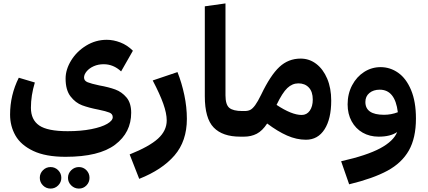

<svg xmlns="http://www.w3.org/2000/svg" viewBox="-20 -800 2503 1124"><path d="M561 -300Q617 -290 655 -276Q693 -262 720.5 -229.5Q748 -197 748 -140Q748 -24 654 47Q560 118 364 118Q247 118 174.5 83.5Q102 49 70.5 -6.5Q39 -62 39 -129Q39 -243 90 -345L184 -317Q161 -241 161 -169Q161 -99 209.5 -65.5Q258 -32 376 -32Q454 -32 514.5 -44Q575 -56 607.5 -75Q640 -94 640 -114Q640 -133 620.5 -141Q601 -149 557 -158Q500 -169 461 -183.5Q422 -198 393 -235.5Q364 -273 364 -340Q364 -393 396.5 -446Q429 -499 484.5 -533Q540 -567 605 -567Q644 -567 684.5 -551.5Q725 -536 758 -503L689 -382Q644 -424 587 -424Q555 -424 529 -412.5Q503 -401 487.5 -382.5Q472 -364 472 -346Q472 -327 493 -318.5Q514 -310 561 -300ZM213 241Q213 215 231.5 196.5Q250 178 276 178Q302 178 320.5 196.5Q339 215 339 241Q339 267 320.5 285.5Q302 304 276 304Q250 304 231.5 285.5Q213 267 213 241ZM378 241Q378 215 397 196.5Q416 178 442 178Q468 178 486 196.5Q504 215 504 241Q504 267 486 285.5Q468 304 442 304Q416 304 397 285.5Q378 267 378 241Z M739 104Q854 58 905 11.5Q956 -35 956 -95Q956 -136 936 -192.5Q916 -249 874 -329L1019 -378Q1044 -315 1059 -244Q1074 -173 1074 -104Q1074 26 1001.5 110Q929 194 795 247Z M1179 -763 1300 -780V-242Q1300 -187 1322.5 -168.5Q1345 -150 1399 -150L1406 -68L1386 0Q1283 0 1231 -53.5Q1179 -107 1179 -237Z M1919 -211Q1919 -104 1880 -43Q1841 18 1771 18Q1716 18 1660.5 -6.5Q1605 -31 1544 -77Q1516 -34 1483 -17Q1450 0 1409 0H1386L1366 -66L1398 -150H1412Q1432 -150 1445.5 -157Q1459 -164 1474 -184.5Q1489 -205 1509 -246Q1563 -359 1615.5 -408Q1668 -457 1740 -457Q1791 -457 1831.5 -426Q1872 -395 1895.5 -339.5Q1919 -284 1919 -211ZM1811 -217Q1811 -263 1788 -287.5Q1765 -312 1727 -312Q1691 -312 1662 -284.5Q1633 -257 1599 -186Q1688 -127 1746 -127Q1776 -127 1793.5 -152Q1811 -177 1811 -217Z M2415 -106Q2415 8 2373.5 81Q2332 154 2248 199.5Q2164 245 2024 279L1977 144Q2128 110 2206 68Q2284 26 2305 -27Q2266 0 2197 0Q2144 0 2103 -23.5Q2062 -47 2038.5 -90Q2015 -133 2015 -189Q2015 -251 2041.5 -301Q2068 -351 2112 -379Q2156 -407 2208 -407Q2264 -407 2311 -374Q2358 -341 2386.5 -273Q2415 -205 2415 -106ZM2228 -128Q2270 -128 2309 -143Q2293 -275 2203 -275Q2166 -275 2142.5 -255.5Q2119 -236 2119 -203Q2119 -128 2228 -128Z"/></svg>

Font: FiraGOUPP
Style: Bold
Weight: 700
Designer: bBox Type
Foundry: bBox Type GmbH
Version: Version 1.001